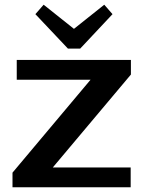

<svg xmlns="http://www.w3.org/2000/svg" viewBox="-20 -794 608 814"><path d="M33 -62 400 -499 413 -456H51V-540H535V-478L166 -39L154 -84H534V0H33ZM457 -734 320 -588H268L130 -734L165 -774L327 -645H260L422 -774Z"/></svg>

Font: Pathway Extreme 72pt SemiBold
Style: Regular
Weight: 600
Designer: Eduardo Rodriguez Tunni
Foundry: Eduardo Rodriguez Tunni
Version: Version 1.001;gftools[0.9.26]